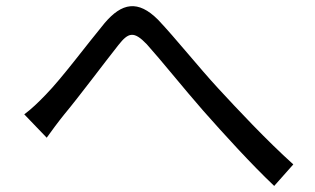

<svg xmlns="http://www.w3.org/2000/svg" viewBox="-20 -655 1040 633"><path d="M60 -278 134 -201C149 -222 171 -252 192 -278C242 -338 324 -448 370 -506C403 -548 421 -554 464 -509C510 -458 586 -363 650 -290C718 -213 809 -113 884 -42L947 -113C858 -193 761 -297 700 -363C637 -431 558 -530 501 -590C435 -656 382 -646 325 -579C267 -509 184 -397 131 -343C105 -316 84 -296 60 -278Z"/></svg>

Font: Noto Sans CJK TC Regular
Style: Regular
Weight: 400
Designer: Ryoko NISHIZUKA (kana & ideographs); Paul D. Hunt (Latin, Greek & Cyrillic); Wenlong ZHANG (bopomofo); Sandoll Communica
Foundry: Adobe Systems Incorporated
Version: Version 1.001;PS 1.001;hotconv 1.0.78;makeotf.lib2.5.61930